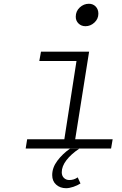

<svg xmlns="http://www.w3.org/2000/svg" viewBox="-20 -782 640 1011"><path d="M430.2 -644Q408.2 -644 393.6 -658.2Q378.9 -672.4 378.9 -693.8Q378.9 -723.1 399.9 -742.7Q420.9 -762.2 448.2 -762.2Q469.7 -762.2 483.9 -747.6Q498 -732.9 498 -710Q498 -682.6 477.3 -663.3Q456.5 -644 430.2 -644ZM115.2 0 123 -48.8H318.8L382.8 -460.9H187L195.8 -509.8H449.2L376 -48.8H573.2L564.9 0ZM328.1 209Q296.9 209 275.9 190.4Q254.9 171.9 254.9 140.1Q254.9 100.6 282 64.5Q309.1 28.3 348.1 1H397Q354 29.8 329.6 61.8Q305.2 93.8 305.2 125Q305.2 144 316.7 155Q328.1 166 345.2 166Q369.6 166 389.2 151.9L403.8 184.1Q388.2 194.3 366.5 201.7Q344.7 209 328.1 209Z"/></svg>

Font: Office Code Pro D Light Italic
Style: Regular
Weight: 300
Italic angle: -9°
Designer: Nathan Rutzky & Paul D. Hunt
Foundry: Adobe Systems Incorporated
Version: Version 1.004;PS 001.004;hotconv 1.0.70;makeotf.lib2.5.58329